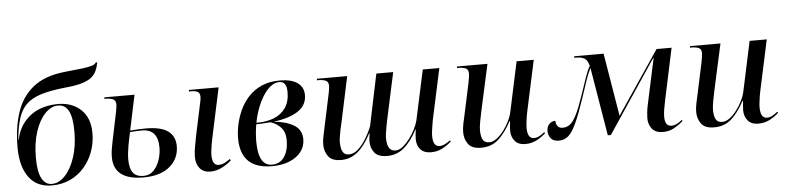

<svg xmlns="http://www.w3.org/2000/svg" viewBox="-46 -1010 5151 1260"><g transform="rotate(-5 2529.5 -379.5)"><path d="M252 10Q154 10 101.5 -61Q49 -132 49 -259Q49 -387 82 -487.5Q115 -588 191.5 -649.5Q268 -711 400 -725Q474 -732 517.5 -737.5Q561 -743 582 -750Q603 -757 609 -769H619Q613 -737 601.5 -712.5Q590 -688 567 -670Q544 -652 502.5 -640Q461 -628 394 -622Q298 -612 236 -593Q174 -574 138 -539.5Q102 -505 84 -448.5Q66 -392 58 -307H60Q78 -382 119 -429Q160 -476 216 -497.5Q272 -519 338 -519Q430 -519 488.5 -464.5Q547 -410 547 -308Q547 -245 526 -187.5Q505 -130 466.5 -85.5Q428 -41 373.5 -15.5Q319 10 252 10ZM253 0Q300 0 340.5 -43Q381 -86 405.5 -160.5Q430 -235 430 -330Q430 -422 407 -465.5Q384 -509 338 -509Q292 -509 252 -467.5Q212 -426 187.5 -352Q163 -278 163 -179Q163 -88 186.5 -44Q210 0 253 0Z M856 10Q660 10 660 -141Q660 -166 664 -191Q668 -216 672 -235L713 -433Q716 -449 718 -462.5Q720 -476 720 -482Q720 -509 701.5 -517.5Q683 -526 654 -526H644L646 -536H844L795 -304Q821 -306 847.5 -307.5Q874 -309 898 -309Q999 -309 1045 -274.5Q1091 -240 1091 -176Q1091 -94 1029.5 -42Q968 10 856 10ZM858 0Q898 0 924 -27.5Q950 -55 963.5 -95.5Q977 -136 977 -176Q977 -298 872 -298Q848 -298 827 -296.5Q806 -295 793 -294Q784 -255 775 -204.5Q766 -154 766 -116Q766 -59 787 -29.5Q808 0 858 0ZM1296 10Q1252 10 1227.5 -18.5Q1203 -47 1203 -95Q1203 -126 1210.5 -165.5Q1218 -205 1224 -237L1270 -453Q1274 -472 1274 -485Q1274 -509 1259.5 -517.5Q1245 -526 1215 -526H1201L1203 -536H1398L1327 -204Q1324 -191 1320.5 -170.5Q1317 -150 1314.5 -129.5Q1312 -109 1312 -96Q1313 -29 1354 -29Q1376 -29 1394 -38.5Q1412 -48 1430 -61L1436 -52Q1414 -31 1376.5 -10.5Q1339 10 1296 10Z M1703 10Q1496 10 1496 -192Q1496 -233 1506 -281Q1516 -329 1537.5 -376Q1559 -423 1594.5 -461.5Q1630 -500 1681 -523Q1732 -546 1802 -546Q1877 -546 1917.5 -517.5Q1958 -489 1958 -436Q1958 -370 1900.5 -331.5Q1843 -293 1738 -280Q1821 -272 1871.5 -241.5Q1922 -211 1922 -148Q1922 -102 1895 -66.5Q1868 -31 1818.5 -10.5Q1769 10 1703 10ZM1635 -283Q1693 -283 1741 -302Q1789 -321 1817.5 -361.5Q1846 -402 1846 -466Q1846 -536 1798 -536Q1767 -536 1739.5 -514Q1712 -492 1689 -455Q1666 -418 1649.5 -373Q1633 -328 1625 -283ZM1703 0Q1756 0 1784.5 -42Q1813 -84 1813 -151Q1813 -205 1785 -235.5Q1757 -266 1717 -278Q1712 -278 1694.5 -276.5Q1677 -275 1656.5 -274Q1636 -273 1623 -273Q1619 -252 1616 -220.5Q1613 -189 1613 -162Q1613 0 1703 0Z M2750 10Q2705 10 2681 -16Q2657 -42 2657 -85Q2657 -97 2659 -118Q2661 -139 2663 -149H2661Q2620 -71 2572.5 -31Q2525 9 2462 9Q2401 9 2377 -22.5Q2353 -54 2353 -97Q2353 -108 2355 -123Q2357 -138 2359 -149H2356Q2314 -69 2266.5 -30Q2219 9 2158 9Q2097 9 2073 -24.5Q2049 -58 2049 -102Q2049 -127 2055.5 -157Q2062 -187 2067 -212L2114 -433Q2121 -467 2121 -482Q2121 -510 2102.5 -518Q2084 -526 2055 -526H2044L2046 -536H2245L2179 -226Q2175 -211 2170.5 -189.5Q2166 -168 2162.5 -145.5Q2159 -123 2159 -107Q2159 -87 2163 -67.5Q2167 -48 2178.5 -35.5Q2190 -23 2211 -23Q2244 -23 2273.5 -50Q2303 -77 2327 -117Q2351 -157 2366 -196L2437 -536H2548L2482 -230Q2479 -215 2474.5 -192Q2470 -169 2466.5 -146Q2463 -123 2463 -107Q2463 -87 2467.5 -67.5Q2472 -48 2484 -35Q2496 -22 2519 -22Q2543 -22 2567 -41.5Q2591 -61 2613 -90Q2635 -119 2650.5 -150.5Q2666 -182 2672 -207L2743 -536H2852L2780 -202Q2778 -190 2774.5 -170Q2771 -150 2768.5 -129.5Q2766 -109 2766 -96Q2766 -26 2809 -26Q2827 -26 2844 -34.5Q2861 -43 2880 -57L2885 -50Q2862 -28 2827.5 -9Q2793 10 2750 10Z M3371 10Q3325 10 3302 -18Q3279 -46 3279 -85Q3279 -96 3280.5 -114.5Q3282 -133 3284 -148H3280Q3243 -77 3196.5 -34Q3150 9 3080 9Q3019 9 2995 -24.5Q2971 -58 2971 -102Q2971 -127 2977 -157Q2983 -187 2989 -212L3034 -422Q3037 -438 3040 -456Q3043 -474 3043 -482Q3043 -510 3024.5 -518Q3006 -526 2978 -526H2967L2969 -536H3169L3101 -226Q3095 -199 3088.5 -163Q3082 -127 3082 -106Q3082 -67 3093.5 -44.5Q3105 -22 3137 -22Q3160 -22 3184.5 -40Q3209 -58 3231 -86.5Q3253 -115 3269 -147.5Q3285 -180 3291 -209L3361 -536H3474L3402 -202Q3399 -190 3396 -170Q3393 -150 3390.5 -129.5Q3388 -109 3388 -96Q3388 -24 3431 -24Q3448 -24 3465 -32.5Q3482 -41 3501 -57L3506 -50Q3484 -28 3449 -9Q3414 10 3371 10Z M4278 10Q4229 10 4206 -19Q4183 -48 4183 -88Q4183 -101 4185.5 -126.5Q4188 -152 4195 -183L4259 -481H4257L3935 0H3915L3840 -450Q3822 -415 3808 -373Q3794 -331 3773 -268Q3737 -160 3710 -100.5Q3683 -41 3656.5 -17Q3630 7 3593 7Q3555 7 3539 -14.5Q3523 -36 3523 -61Q3523 -91 3540 -108Q3557 -125 3580 -125Q3580 -107 3590 -91Q3600 -75 3625 -75Q3651 -75 3672.5 -91Q3694 -107 3716 -150.5Q3738 -194 3766 -277Q3791 -351 3806.5 -396Q3822 -441 3837 -464Q3827 -502 3807 -514Q3787 -526 3752 -526H3739L3741 -536H3934L4003 -121L4283 -536H4382L4309 -193Q4303 -165 4298.5 -138Q4294 -111 4294 -88Q4294 -26 4338 -26Q4353 -26 4369 -33Q4385 -40 4407 -58L4412 -51Q4389 -30 4355 -10Q4321 10 4278 10Z M4906 10Q4860 10 4837 -18Q4814 -46 4814 -85Q4814 -96 4815.5 -114.5Q4817 -133 4819 -148H4815Q4778 -77 4731.5 -34Q4685 9 4615 9Q4554 9 4530 -24.5Q4506 -58 4506 -102Q4506 -127 4512 -157Q4518 -187 4524 -212L4569 -422Q4572 -438 4575 -456Q4578 -474 4578 -482Q4578 -510 4559.5 -518Q4541 -526 4513 -526H4502L4504 -536H4704L4636 -226Q4630 -199 4623.5 -163Q4617 -127 4617 -106Q4617 -67 4628.5 -44.5Q4640 -22 4672 -22Q4695 -22 4719.5 -40Q4744 -58 4766 -86.5Q4788 -115 4804 -147.5Q4820 -180 4826 -209L4896 -536H5009L4937 -202Q4934 -190 4931 -170Q4928 -150 4925.5 -129.5Q4923 -109 4923 -96Q4923 -24 4966 -24Q4983 -24 5000 -32.5Q5017 -41 5036 -57L5041 -50Q5019 -28 4984 -9Q4949 10 4906 10Z"/></g></svg>

Font: Noto Serif Display Medium
Style: Italic
Weight: 500
Italic angle: -12°
Designer: Monotype Design Team
Foundry: Monotype Imaging Inc.
Version: Version 2.009